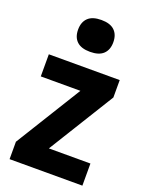

<svg xmlns="http://www.w3.org/2000/svg" viewBox="-148 -865 715 938"><g transform="rotate(20 209.0 -396.0)"><path d="M185.5 -115H401.5V0H23V-90.5L234 -432H28V-547H396.5V-456.5ZM121 -709.5Q121 -749 143.8 -770.8Q166.5 -792.5 212.5 -792.5Q258.5 -792.5 281.2 -770.8Q304 -749 304 -709.5Q304 -670 281.2 -648.5Q258.5 -627 212.5 -627Q166.5 -627 143.8 -648.5Q121 -670 121 -709.5Z"/></g></svg>

Font: Encode Sans Condensed
Style: Bold
Weight: 700
Width: 3
Designer: Multiple Designers
Foundry: Impallari Type
Version: Version 2.000